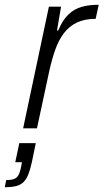

<svg xmlns="http://www.w3.org/2000/svg" viewBox="-73 -538 434 805"><path d="M24 0 132 -510H183L166 -410H171Q190 -455 214.5 -478Q239 -501 270 -509.5Q301 -518 341 -518L328 -459Q282 -459 249.5 -443.5Q217 -428 195 -399Q173 -370 159 -330.5Q145 -291 134 -242L82 0ZM-53 247 -47 217Q-25 217 -13 212Q-1 207 5.5 194Q12 181 16 159L19 142H-9L8 62H77L61 140Q54 172 46 192.5Q38 213 26 225Q14 237 -5 242Q-24 247 -53 247Z"/></svg>

Font: Saira SemiCondensed Light
Style: Italic
Weight: 300
Width: 4
Italic angle: -12°
Designer: Hector Gatti with collaboration of the Omnibus-Type team
Foundry: Omnibus-Type
Version: Version 1.101